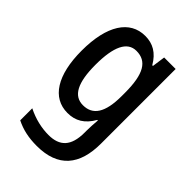

<svg xmlns="http://www.w3.org/2000/svg" viewBox="-232 -645 981 981"><g transform="rotate(45 258.5 -155.0)"><path d="M220 -550C109 -550 43 -449 43 -267C43 -90 107 10 217 10C274 10 317 -15 350 -73H354C352 -49 350 -18 350 4V19C350 117 308 158 228 158C178 158 125 146 73 120V207C119 230 167 240 225 240C379 240 449 154 449 -1V-540H366L356 -469H351C318 -526 275 -550 220 -550ZM242 -464C317 -464 352 -407 352 -271V-247C352 -128 316 -74 245 -74C177 -74 144 -136 144 -266C144 -396 176 -464 242 -464Z"/></g></svg>

Font: Noto Sans Kannada Condensed Medium
Style: Regular
Weight: 500
Width: 3
Designer: Jelle Bosma - Monotype Design Team
Foundry: Monotype Imaging Inc.
Version: Version 2.005